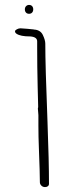

<svg xmlns="http://www.w3.org/2000/svg" viewBox="-20 -768 284 780"><path d="M179 -20Q179 -15 174.5 -11.5Q170 -8 163 -8Q154 -8 148 -14Q142 -20 142 -28Q142 -63 138 -165Q136 -213 136 -259V-300L135 -313Q134 -318 134 -325V-329L135 -332V-337Q135 -358 133 -416Q131 -498 131 -574V-600Q131 -618 103 -620H102Q63 -620 47 -631Q41 -635 41 -641Q41 -645 48.5 -649Q56 -653 63 -653Q65 -653 91 -651L111 -649Q117 -649 117 -648Q144 -647 154 -626Q164 -605 164 -591Q164 -502 173 -272Q179 -112 179 -20ZM81 -730Q81 -738 86 -743Q91 -748 98 -748Q106 -748 110.5 -743Q115 -738 115 -730Q115 -722 110.5 -717Q106 -712 98 -712Q90 -712 85.5 -717Q81 -722 81 -730Z"/></svg>

Font: Amatic SC
Style: Regular
Weight: 400
Designer: Multiple Designers
Foundry: Vernon Adams
Version: Version 2.505